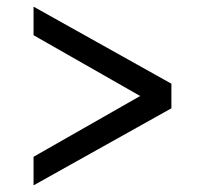

<svg xmlns="http://www.w3.org/2000/svg" viewBox="-20 -558 597 578"><path d="M81 0V-86L402 -269L81 -452V-538L496 -306V-232Z"/></svg>

Font: Plus Jakarta Text Light
Style: Regular
Weight: 300
Designer: Gumpita Rahayu
Foundry: Tokotype Studio
Version: Version 1.000